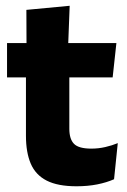

<svg xmlns="http://www.w3.org/2000/svg" viewBox="-20 -640 445 671"><path d="M247.5 11Q182 11 143.2 -8.8Q104.4 -28.6 87.5 -68Q70.7 -107.4 70.7 -165.5V-440.1H222.3V-189.9Q222.3 -153.9 238.7 -137.3Q255 -120.6 299.3 -120.6Q324.1 -120.6 348 -126.1Q371.9 -131.6 391.6 -139.8L378.6 -13.6Q353.2 -2.3 319.9 4.4Q286.7 11 247.5 11ZM4.6 -369.5V-489.6H386.8L373.7 -369.5ZM72.7 -478.7 72.2 -605.5 223.5 -619.8 218.1 -478.7Z"/></svg>

Font: Anek Odia Medium
Style: Regular
Weight: 500
Designer: Yesha Goshar & Mahesh Sahu (Odia), Yesha Goshar (Latin)
Foundry: Ek Type
Version: Version 1.003